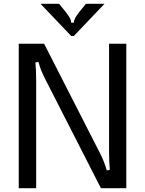

<svg xmlns="http://www.w3.org/2000/svg" viewBox="-20 -994 767 1014"><path d="M79 0V-763H213L506 -189Q530 -143 544 -94L560 -97Q556 -141 556 -188V-763H647V0H513L220 -574Q207 -600 199 -619Q191 -638 183 -667L167 -664Q171 -620 171 -572V0ZM356 -804 194 -974H292L327 -931Q341 -913 348.5 -899.5Q356 -886 356 -874H370Q370 -886 377.5 -899.5Q385 -913 399 -931L434 -974H532L370 -804Z"/></svg>

Font: Open Sauce Sans
Style: Regular
Weight: 400
Designer: Alfredo Marco Pradil
Foundry: Creative Sauce Fz LLC
Version: Version 1.477